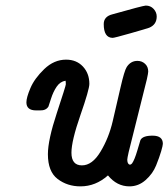

<svg xmlns="http://www.w3.org/2000/svg" viewBox="-20 -661 601 685"><path d="M74.2 -295.9Q74.2 -313 88.6 -346.9Q103 -380.9 137.9 -414.6Q172.9 -448.2 215.8 -448.2Q252.9 -448.2 275.9 -423.6Q298.8 -398.9 298.8 -361.8Q298.8 -341.8 266.8 -250Q234.9 -158.2 234.9 -116.2Q234.9 -71.3 272 -71Q309.1 -70.8 338.6 -119.9Q368.2 -168.9 382.1 -228.5Q396 -288.1 409.9 -348.6Q423.8 -409.2 432.1 -421.9Q446.3 -443.8 470.2 -443.8Q486.3 -443.8 497.6 -433.3Q508.8 -422.9 508.8 -405.8Q508.8 -399.9 503.9 -377.9L439 -118.2Q434.1 -96.2 434.1 -91.8Q434.1 -79.6 439.5 -75.2Q444.8 -70.8 451.2 -78.1Q460 -90.3 470 -124.3Q480 -158.2 481 -161.1Q488.8 -177.2 524.9 -177Q561 -176.8 561 -147.9Q561 -142.1 554.9 -121.1Q548.8 -100.1 536.9 -70.6Q524.9 -41 499.5 -18.6Q474.1 3.9 441.9 3.9Q397 3.9 365.2 -35.2Q321.3 3.9 267.1 3.9Q220.2 3.9 185.5 -22.5Q150.9 -48.8 150.9 -110.8Q150.9 -161.6 182.9 -258.3Q214.8 -355 214.8 -359.9Q214.8 -368.7 213.9 -373Q194.8 -370.1 182.4 -352.1Q169.9 -334 161.9 -308.6Q153.8 -283.2 152.8 -280.8Q144 -266.6 123 -267.1H108.9Q74.2 -267.1 74.2 -295.9ZM350.1 -575.2Q350.1 -602.1 380.9 -609.9Q489.7 -640.6 500 -641.1Q517.1 -641.1 528.1 -629.2Q539.1 -617.2 539.1 -602.1Q539.1 -573.2 512.2 -562Q504.4 -559.1 446.3 -542.5Q388.2 -525.9 381.8 -525.9Q350.1 -526.4 350.1 -575.2Z"/></svg>

Font: CMU Typewriter Text
Style: BoldItalic
Weight: 700
Italic angle: -14.04°
Version: Version 0.7.0